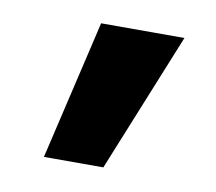

<svg xmlns="http://www.w3.org/2000/svg" viewBox="-45 -820 426 379"><g transform="rotate(10 168.0 -630.5)"><path d="M296.9 -769.5 183.6 -490.2H64.5L129.9 -769.5Z"/></g></svg>

Font: Mgen+ 1c bold
Style: Bold
Weight: 700
Designer: [Source Han Sans]
Ryoko NISHIZUKA  (kana & ideographs); Paul D. Hunt (Latin, Greek & Cyrillic); Wenlong ZHANG  (bopomofo
Version: Version 1.059.20150602